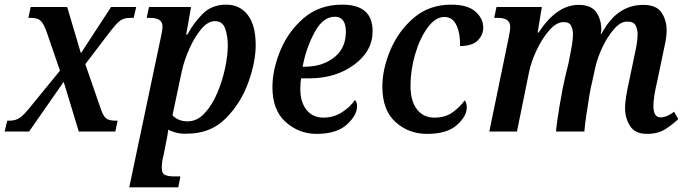

<svg xmlns="http://www.w3.org/2000/svg" viewBox="-39 -566 2947 826"><path d="M-19 0H86L235 -214L300 0H457L467 -47H455Q428 -47 415.5 -58.5Q403 -70 391 -108L328 -290L424 -416Q457 -460 474.5 -474.5Q492 -489 518 -489H536L547 -536H439L309 -337L250 -536H93L83 -489H96Q124 -489 137 -475.5Q150 -462 163 -425L219 -262L98 -114Q65 -72 46.5 -59.5Q28 -47 4 -47H-8Z M517 240H728L737 193H711Q685 193 671 186.5Q657 180 657 157Q657 129 665 100L677 39Q681 21 683 5.5Q685 -10 685 -8Q724 12 769 9Q868 8 932.5 -57Q997 -122 1029 -210.5Q1061 -299 1061 -372Q1061 -457 1027 -501.5Q993 -546 934 -546Q872 -546 832.5 -506Q793 -466 767 -417H762L783 -536H602L592 -489H607Q660 -489 660 -453Q660 -441 657.5 -427.5Q655 -414 651 -396ZM768 -44Q744 -44 727 -52.5Q710 -61 703 -70L743 -259Q753 -305 775 -355Q797 -405 826 -440Q855 -475 886 -475Q919 -475 930 -442Q941 -409 941 -370Q941 -329 929.5 -273.5Q918 -218 895.5 -165.5Q873 -113 841 -78.5Q809 -44 768 -44Z M1323 10Q1409 10 1453 -30Q1497 -70 1497 -108Q1497 -127 1488 -136Q1469 -107 1433 -83.5Q1397 -60 1353 -60Q1306 -60 1279.5 -93.5Q1253 -127 1253 -183Q1253 -214 1257 -229H1292Q1405 -229 1484.5 -287.5Q1564 -346 1564 -432Q1564 -546 1434 -546Q1335 -546 1268 -488.5Q1201 -431 1167 -348.5Q1133 -266 1133 -191Q1133 -92 1190 -41Q1247 10 1323 10ZM1263 -279Q1277 -357 1313.5 -425.5Q1350 -494 1401 -494Q1449 -494 1449 -429Q1449 -358 1398 -318.5Q1347 -279 1273 -279Z M1798 10Q1884 10 1926.5 -28Q1969 -66 1969 -103Q1969 -125 1960 -134Q1940 -106 1908.5 -83Q1877 -60 1830 -60Q1782 -60 1754.5 -96Q1727 -132 1727 -197Q1727 -264 1747 -332.5Q1767 -401 1800.5 -447Q1834 -493 1873 -493Q1909 -493 1925.5 -455.5Q1942 -418 1940 -368Q1993 -368 2016.5 -392Q2040 -416 2040 -448Q2040 -486 2006.5 -516Q1973 -546 1902 -546Q1808 -546 1742 -490Q1676 -434 1641 -352Q1606 -270 1606 -193Q1606 -92 1662.5 -41Q1719 10 1798 10Z M2744 10Q2792 10 2824.5 -11Q2857 -32 2879 -54L2861 -85Q2829 -61 2803 -61Q2772 -61 2772 -111Q2772 -130 2776.5 -158Q2781 -186 2788 -215L2809 -315Q2815 -344 2822 -377.5Q2829 -411 2829 -435Q2829 -479 2807 -512Q2785 -545 2728 -545Q2673 -545 2628.5 -515.5Q2584 -486 2548 -420H2545Q2548 -430 2548 -439Q2548 -481 2526.5 -513Q2505 -545 2450 -545Q2356 -545 2278 -426H2274L2292 -536H2097L2087 -489H2104Q2156 -489 2156 -450Q2156 -439 2153.5 -427Q2151 -415 2149 -402L2066 0H2185L2237 -256Q2246 -300 2269.5 -350Q2293 -400 2324 -435.5Q2355 -471 2385 -471Q2411 -471 2418.5 -454.5Q2426 -438 2426 -419Q2426 -394 2418.5 -355Q2411 -316 2407 -295L2393 -238Q2381 -186 2368.5 -112Q2356 -38 2353 0H2475Q2477 -26 2483 -68Q2489 -110 2496 -152Q2503 -194 2509 -216L2522 -276Q2532 -320 2554 -365.5Q2576 -411 2604 -442.5Q2632 -474 2660 -473Q2687 -473 2695.5 -456.5Q2704 -440 2704 -418Q2704 -392 2696 -353.5Q2688 -315 2684 -296L2669 -224Q2659 -180 2654.5 -150.5Q2650 -121 2650 -101Q2650 -58 2671.5 -24Q2693 10 2744 10Z"/></svg>

Font: Noto Serif SemiCondensed Semi
Style: Italic
Weight: 600
Width: 4
Italic angle: -12°
Designer: Monotype Design Team
Foundry: Monotype Imaging Inc.
Version: Version 1.901